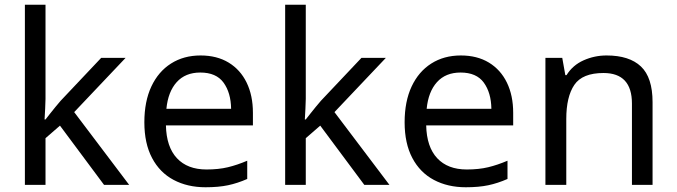

<svg xmlns="http://www.w3.org/2000/svg" viewBox="-20 -780 2854 810"><path d="M172 -363Q172 -347 170.5 -321Q169 -295 168 -276H172Q178 -284 190 -299Q202 -314 214.5 -329.5Q227 -345 236 -355L407 -536H510L293 -307L525 0H419L233 -250L172 -197V0H85V-760H172Z M826 -546Q895 -546 944.5 -516Q994 -486 1020.5 -431.5Q1047 -377 1047 -304V-251H680Q682 -160 726.5 -112.5Q771 -65 851 -65Q902 -65 941.5 -74.5Q981 -84 1023 -102V-25Q982 -7 942 1.5Q902 10 847 10Q771 10 712.5 -21Q654 -52 621.5 -113.5Q589 -175 589 -264Q589 -352 618.5 -415Q648 -478 701.5 -512Q755 -546 826 -546ZM825 -474Q762 -474 725.5 -433.5Q689 -393 682 -321H955Q954 -389 923 -431.5Q892 -474 825 -474Z M1270 -363Q1270 -347 1268.5 -321Q1267 -295 1266 -276H1270Q1276 -284 1288 -299Q1300 -314 1312.5 -329.5Q1325 -345 1334 -355L1505 -536H1608L1391 -307L1623 0H1517L1331 -250L1270 -197V0H1183V-760H1270Z M1924 -546Q1993 -546 2042.5 -516Q2092 -486 2118.5 -431.5Q2145 -377 2145 -304V-251H1778Q1780 -160 1824.5 -112.5Q1869 -65 1949 -65Q2000 -65 2039.5 -74.5Q2079 -84 2121 -102V-25Q2080 -7 2040 1.5Q2000 10 1945 10Q1869 10 1810.5 -21Q1752 -52 1719.5 -113.5Q1687 -175 1687 -264Q1687 -352 1716.5 -415Q1746 -478 1799.5 -512Q1853 -546 1924 -546ZM1923 -474Q1860 -474 1823.5 -433.5Q1787 -393 1780 -321H2053Q2052 -389 2021 -431.5Q1990 -474 1923 -474Z M2539 -546Q2635 -546 2684 -499.5Q2733 -453 2733 -349V0H2646V-343Q2646 -472 2526 -472Q2437 -472 2403 -422Q2369 -372 2369 -278V0H2281V-536H2352L2365 -463H2370Q2396 -505 2442 -525.5Q2488 -546 2539 -546Z"/></svg>

Font: Noto Sans Kharoshthi
Style: Regular
Weight: 400
Designer: Monotype Design Team
Foundry: Monotype Imaging Inc.
Version: Version 2.004; ttfautohint (v1.8.4.7-5d5b)